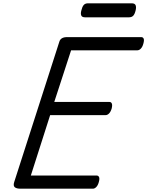

<svg xmlns="http://www.w3.org/2000/svg" viewBox="-20 -1144 893 1164"><path d="M105 0Q80 0 69.5 -9Q59 -18 66 -40L340 -892Q344 -905 355.5 -912Q367 -919 387 -919H836Q847 -919 851 -909.5Q855 -900 849 -879Q844 -860 834 -849.5Q824 -839 813 -839H411L309 -526H643Q654 -526 658 -516Q662 -506 657 -486Q651 -466 641 -456Q631 -446 620 -446H284L167 -80H565Q576 -80 580.5 -70.5Q585 -61 579 -40Q574 -21 564 -10.5Q554 0 543 0ZM496 -1039Q477 -1039 472.5 -1050.5Q468 -1062 473 -1080Q478 -1102 487 -1113Q496 -1124 514 -1124H778Q798 -1124 802.5 -1111.5Q807 -1099 802 -1080Q797 -1059 788 -1049Q779 -1039 761 -1039Z"/></svg>

Font: Playwrite DE LA
Style: Regular
Weight: 400
Designer: Veronika Burian, José Scaglione
Foundry: TypeTogether
Version: Version 1.002